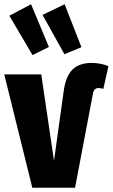

<svg xmlns="http://www.w3.org/2000/svg" viewBox="-30 -883 530 903"><path d="M323 0H122L-10 -533H164L224 -127L269 -450Q278 -522 309.5 -554.5Q341 -587 401 -587Q442 -587 480 -572L456 -465Q444 -469 434 -469Q411 -469 407 -442ZM116 -863 200 -662 123 -624 14 -809ZM274 -863 353 -661 273 -628 170 -813Z"/></svg>

Font: Fira Sans Extra Condensed ExtraBold
Style: Regular
Weight: 800
Width: 1
Designer: Carrois Corporate & Edenspiekermann AG
Foundry: Carrois Corporate GbR & Edenspiekermann AG
Version: Version 4.203